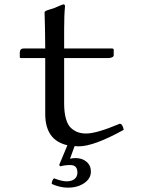

<svg xmlns="http://www.w3.org/2000/svg" viewBox="-20 -663 680 883"><path d="M304 96Q278 96 258 102L252 96L290 5Q188 -18 188 -139V-396H76Q71 -396 71 -402V-420Q71 -440 89 -440H188Q188 -489 187 -527.5Q186 -566 185.5 -585Q185 -604 185 -606Q185 -610 191 -613Q197 -616 209 -619.5Q221 -623 227 -625Q269 -643 271 -643Q279 -643 279 -634Q275 -594 275 -529V-440H495Q503 -440 503 -434V-409Q503 -403 495.5 -399.5Q488 -396 479 -396H275V-187Q275 -145 283.5 -116Q292 -87 307.5 -73.5Q323 -60 339.5 -54.5Q356 -49 377 -49Q424 -49 531 -94Q544 -93 549 -66Q412 10 342 10Q332 10 323 9L302 67Q314 64 328 64Q358 64 378 81Q398 98 398 126Q398 158 367.5 179Q337 200 292 200Q256 200 218 183Q218 167 228 157Q265 171 286 171Q309 171 322.5 160.5Q336 150 336 131Q336 96 304 96Z"/></svg>

Font: Linux Libertine Mono O
Style: Mono
Weight: 400
Designer: Philipp H. Poll
Foundry: Philipp H. Poll
Version: Version 5.1.7